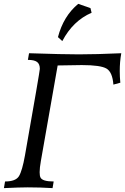

<svg xmlns="http://www.w3.org/2000/svg" viewBox="-27 -969 644 989"><path d="M243.7 0Q182.1 -3.9 115.7 -3.9Q74.2 -3.9 -6.8 0L-1 -34.2Q53.7 -34.2 70.6 -61.5Q87.4 -88.9 101.6 -168.5Q178.2 -603 178.2 -614.3Q178.2 -639.2 163.8 -649.9Q149.4 -660.6 116.7 -660.6L122.6 -694.8Q298.3 -689 378.9 -689Q468.8 -689 597.7 -694.8Q589.8 -650.9 589.8 -602.5Q589.8 -573.7 592.8 -543L557.1 -533.2Q552.2 -597.7 521.7 -615.7Q491.2 -633.8 394 -633.8Q356.9 -633.8 270 -631.8L183.6 -140.1Q177.2 -104.5 177.2 -82Q177.2 -63.5 181.6 -54.7Q191.4 -34.2 249.5 -34.2ZM293.9 -757.3 271.5 -777.8Q299.8 -886.2 376 -949.2L439 -927.2L444.8 -903.3Q348.6 -861.8 293.9 -757.3Z"/></svg>

Font: Kelvinch
Style: Italic
Weight: 400
Italic angle: -10°
Designer: Paul James Miller
Foundry: High-Logic / Made with FontCreator
Version: Version 3.40;July 22, 2017;FontCreator 11.0.0.2388 64-bit